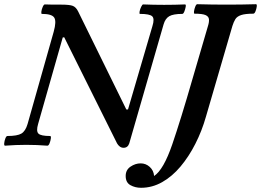

<svg xmlns="http://www.w3.org/2000/svg" viewBox="-37 -688 1240 912"><path d="M550 14Q540 14 532 8Q524 2 519 -7L268 -511L261 -510L144 -99Q134 -65 145.5 -53.5Q157 -42 201 -42Q206 -42 204.5 -30.5Q203 -19 198.5 -7.5Q194 4 188 4Q163 2 138 1Q113 0 88 0Q63 0 37.5 1Q12 2 -13 4Q-18 4 -17 -7.5Q-16 -19 -11.5 -30.5Q-7 -42 -2 -42Q45 -42 64.5 -53.5Q84 -65 94 -99L218 -537Q232 -587 220.5 -604.5Q209 -622 162 -622Q158 -622 159.5 -633Q161 -644 166 -655.5Q171 -667 176 -667Q196 -666 215.5 -666Q235 -666 255 -666Q294 -666 309 -660Q324 -654 334 -634L563 -168H571L687 -564Q698 -599 686 -610.5Q674 -622 628 -622Q624 -622 626 -633Q628 -644 633.5 -655.5Q639 -667 643 -667Q668 -666 693 -665.5Q718 -665 743 -665Q768 -665 792.5 -665.5Q817 -666 842 -667Q847 -667 845 -655.5Q843 -644 838.5 -633Q834 -622 829 -622Q786 -622 767 -611Q748 -600 740 -572L577 -7Q570 14 550 14ZM633 204Q605 204 582.5 191.5Q560 179 560 148Q560 119 583 103.5Q606 88 631 88Q656 88 674.5 105Q693 122 695 148Q740 118 781 -1.5Q822 -121 877 -312L951 -565Q957 -584 955.5 -597Q954 -610 939 -616.5Q924 -623 887 -623Q883 -623 884.5 -634Q886 -645 890.5 -656.5Q895 -668 900 -668Q935 -667 970 -666.5Q1005 -666 1040 -666Q1075 -666 1110 -666.5Q1145 -667 1179 -668Q1184 -668 1182.5 -656.5Q1181 -645 1176.5 -634Q1172 -623 1166 -623Q1128 -623 1108.5 -616.5Q1089 -610 1081 -597Q1073 -584 1067 -565L941 -133Q922 -66 891 -5Q860 56 820.5 103Q781 150 733.5 177Q686 204 633 204Z"/></svg>

Font: Junicode
Style: Bold Italic
Weight: 700
Italic angle: -11°
Designer: Peter S. Baker
Version: Version 2.100; ttfautohint (v1.8.4)